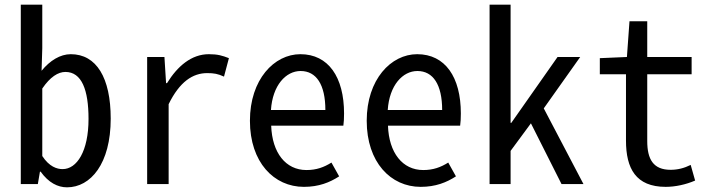

<svg xmlns="http://www.w3.org/2000/svg" viewBox="-20 -788 3040 822"><path d="M267 14C368 14 454 -87 454 -280C454 -455 393 -556 283 -556C238 -556 194 -529 158 -485L161 -582V-768H69V0H142L151 -53H154C188 -6 227 14 267 14ZM248 -64C224 -64 191 -74 161 -120V-409C195 -459 229 -480 260 -480C330 -480 359 -403 359 -279C359 -140 309 -64 248 -64Z M610 0H702V-342C749 -438 805 -475 867 -475C896 -475 913 -472 939 -460L960 -539C932 -550 912 -556 874 -556C800 -556 740 -505 695 -432H691L684 -544H610Z M1281 12C1345 12 1392 -7 1432 -33L1399 -92C1367 -72 1335 -60 1292 -60C1203 -60 1145 -134 1141 -250H1450C1452 -263 1453 -283 1453 -302C1453 -458 1386 -556 1266 -556C1154 -556 1050 -448 1050 -271C1050 -93 1153 12 1281 12ZM1140 -317C1147 -423 1204 -484 1267 -484C1334 -484 1373 -426 1373 -317Z M1781 12C1845 12 1892 -7 1932 -33L1899 -92C1867 -72 1835 -60 1792 -60C1703 -60 1645 -134 1641 -250H1950C1952 -263 1953 -283 1953 -302C1953 -458 1886 -556 1766 -556C1654 -556 1550 -448 1550 -271C1550 -93 1653 12 1781 12ZM1640 -317C1647 -423 1704 -484 1767 -484C1834 -484 1873 -426 1873 -317Z M2076 0H2166V-142L2253 -260L2384 0H2478L2308 -324L2464 -544H2367L2169 -262H2166V-768H2076Z M2830 12C2871 12 2917 2 2956 -15L2937 -82C2909 -68 2881 -61 2851 -61C2777 -61 2751 -106 2751 -184V-470H2941V-544H2751V-697H2675L2664 -544L2548 -539V-470H2660V-186C2660 -67 2702 12 2830 12Z"/></svg>

Font: Noto Sans Mono CJK HK
Style: Regular
Weight: 400
Designer: Ryoko NISHIZUKA 西塚涼子 (kana, bopomofo & ideographs); Paul D. Hunt (Latin, Greek & Cyrillic); Sandoll Communications 산돌커뮤니
Foundry: Adobe
Version: Version 2.004;hotconv 1.0.118;makeotfexe 2.5.65603